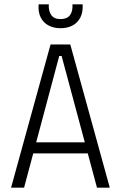

<svg xmlns="http://www.w3.org/2000/svg" viewBox="-20 -865 557 885"><path d="M31 0 213 -660H304L486 0H427L264 -607H253L91 0ZM115 -158V-209H405V-158ZM158 -845H205Q203 -815 216 -796Q229 -777 259 -777Q289 -777 302.5 -795Q316 -813 314 -845H361Q363 -808 350 -783.5Q337 -759 313.5 -747Q290 -735 259 -735Q228 -735 204 -747.5Q180 -760 167.5 -785Q155 -810 158 -845Z"/></svg>

Font: Bricolage Grotesque SemiCondensed ExtraLight
Style: Regular
Weight: 250
Width: 4
Designer: Mathieu Triay
Foundry: Atelier Triay
Version: Version 1.000;gftools[0.9.30]